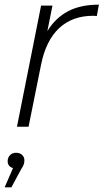

<svg xmlns="http://www.w3.org/2000/svg" viewBox="-20 -546 446 827"><path d="M53 0 157 -522H206L184 -412Q219 -469 273 -497.5Q327 -526 406 -526L397 -477Q393 -477 389.5 -477.5Q386 -478 381 -478Q292 -478 235 -425Q178 -372 157 -268L103 0ZM0 261 36 178Q13 171 13 148Q13 133 23 122.5Q33 112 49 112Q66 112 75.5 121.5Q85 131 85 144Q85 155 82 163Q79 171 71 183L29 261Z"/></svg>

Font: Montserrat Light
Style: Italic
Weight: 300
Italic angle: -11.3°
Designer: Julieta Ulanovsky
Foundry: Julieta Ulanovsky
Version: Version 9.000; ttfautohint (v1.8.4.7-5d5b)